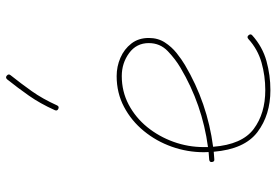

<svg xmlns="http://www.w3.org/2000/svg" viewBox="-157 -738 896 622"><g transform="rotate(-90 291.0 -427.0)"><path d="M487.3 -57.6Q450.2 -24.4 404.1 -11.7Q357.9 1 310.1 1Q229.5 1 174.1 -41Q118.7 -83 110.4 -182.6Q98.1 -181.6 85.9 -180.7Q78.1 -179.7 77.1 -188.5Q76.2 -196.3 85 -197.3Q97.2 -198.2 109.4 -199.2Q108.9 -207 108.9 -214.8Q108.9 -268.1 126.7 -318.4Q144.5 -368.7 177.5 -408.9Q210.4 -449.2 255.6 -473.1Q300.8 -497.1 355.5 -497.1Q386.7 -497.1 414.8 -484.9Q442.9 -472.7 460.9 -449.5Q479 -426.3 479 -393.1Q479 -363.3 464.6 -341.1Q450.2 -318.8 429.9 -302.7Q409.7 -286.6 391.6 -275.9Q268.6 -203.1 126.5 -184.6Q133.8 -90.8 184.1 -53.2Q234.4 -15.6 310.1 -15.6Q356.4 -15.6 399.4 -27.8Q442.4 -40 475.6 -70.3Q482.4 -76.2 487.8 -69.8Q493.7 -63 487.3 -57.6ZM355.5 -480.5Q305.7 -480.5 263.4 -458.3Q221.2 -436 190.4 -398.2Q159.7 -360.4 142.6 -313Q125.5 -265.6 125.5 -214.8Q125.5 -208 125.5 -201.2Q263.7 -219.7 382.8 -290.5Q410.2 -306.6 436.3 -331.5Q462.4 -356.4 462.4 -393.1Q462.4 -433.1 429.9 -456.8Q397.5 -480.5 355.5 -480.5ZM356.9 -853Q363.8 -847.2 358.4 -840.8Q331.1 -806.6 306.4 -771.7Q281.7 -736.8 260.7 -690.4Q257.3 -682.6 249.5 -686Q241.7 -689.5 245.1 -697.3Q266.6 -745.1 292 -781.2Q317.4 -817.4 344.7 -851.6Q350.6 -858.4 356.9 -853Z"/></g></svg>

Font: Mikhak Thin
Style: Regular
Weight: 100
Designer: Amin Abedi
Version: Version 3.3